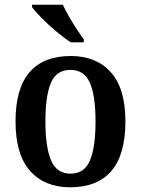

<svg xmlns="http://www.w3.org/2000/svg" viewBox="-20 -786 599 816"><path d="M278 10Q170 10 108 -59.5Q46 -129 46 -270Q46 -410 105.5 -479Q165 -548 281 -548Q389 -548 451 -479Q513 -410 513 -270Q513 -129 453.5 -59.5Q394 10 278 10ZM280 -48Q339 -48 362.5 -104.5Q386 -161 386 -270Q386 -379 362 -434Q338 -489 279 -489Q220 -489 196.5 -434Q173 -379 173 -270Q173 -161 197 -104.5Q221 -48 280 -48ZM281 -606Q253 -624 219 -652.5Q185 -681 156.5 -710Q128 -739 116 -756V-766H247Q257 -744 272.5 -717Q288 -690 305 -664Q322 -638 336 -619V-606Z"/></svg>

Font: Noto Serif Sinhala SemiCondensed SemiBold
Style: Regular
Weight: 600
Width: 4
Designer: Jelle Bosma - Monotype Design Team
Foundry: Monotype Imaging Inc.
Version: Version 2.007; ttfautohint (v1.8.4.7-5d5b)